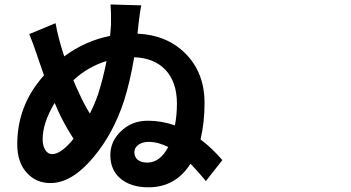

<svg xmlns="http://www.w3.org/2000/svg" viewBox="-20 -796 1540 842"><path d="M630.9 25.4Q554.7 25.4 509.8 -11.7Q463.9 -48.8 463.9 -116.2Q463.9 -174.8 508.8 -218.8Q556.6 -266.6 627.9 -266.6Q688.5 -266.6 747.1 -246.1Q755.9 -292 755.9 -341.8Q755.9 -436.5 705.1 -490.2Q655.3 -542 568.4 -544.9Q550.8 -438.5 523.4 -352.5Q476.6 -210 390.6 -107.4Q295.9 6.8 201.2 6.8Q138.7 6.8 98.6 -37.1Q55.7 -83 55.7 -163.1Q55.7 -312.5 143.6 -429.7Q161.1 -453.1 172.9 -465.8Q164.1 -489.3 149.4 -533.2Q146.5 -541 141.6 -556.6Q126 -603.5 108.4 -646.5L223.6 -694.3Q235.4 -627.9 261.7 -548.8Q354.5 -617.2 462.9 -638.7Q464.8 -656.2 466.8 -686.5Q466.8 -688.5 466.8 -689.5Q467.8 -743.2 464.8 -776.4L599.6 -772.5Q594.7 -751 589.8 -710Q587.9 -691.4 586.9 -685.5L583 -648.4Q711.9 -642.6 793 -561.5Q877 -477.5 877 -344.7Q877 -257.8 859.4 -184.6Q911.1 -145.5 955.1 -93.8L882.8 -2Q848.6 -43.9 815.4 -78.1Q750 25.4 630.9 25.4ZM626 -83Q681.6 -83 717.8 -151.4Q672.9 -173.8 631.8 -173.8Q603.5 -173.8 585.9 -160.2Q569.3 -147.5 569.3 -128.9Q569.3 -107.4 584 -95.2Q598.6 -83 626 -83ZM209 -120.1Q248 -120.1 302.7 -187.5Q277.3 -225.6 249 -280.3Q234.4 -309.6 219.7 -344.7Q167 -257.8 167 -184.6Q167 -158.2 177.7 -139.6Q189.5 -120.1 209 -120.1ZM374 -297.9Q395.5 -339.8 410.2 -382.8Q431.6 -449.2 447.3 -528.3Q366.2 -503.9 301.8 -444.3Q312.5 -417 329.1 -382.8Q345.7 -344.7 374 -297.9Z"/></svg>

Font: Bpmf GenYo Gothic B
Style: B
Weight: 700
Foundry: But Ko
Version: Version 1.320